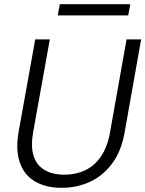

<svg xmlns="http://www.w3.org/2000/svg" viewBox="-20 -889 697 921"><path d="M276 12Q201 12 149 -18Q97 -48 75.5 -108Q54 -168 69 -255L149 -700H219L139 -255Q127 -187 141 -142Q155 -97 193 -74Q231 -51 289 -51Q343 -51 388 -72Q433 -93 464 -138Q495 -183 508 -255L587 -700H657L578 -255Q562 -163 517 -103.5Q472 -44 409.5 -16Q347 12 276 12ZM257 -815 267 -869H605L595 -815Z"/></svg>

Font: DM Sans 12pt Light
Style: Italic
Weight: 300
Italic angle: -10°
Version: Version 4.004;gftools[0.9.30]